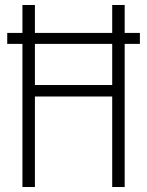

<svg xmlns="http://www.w3.org/2000/svg" viewBox="-20 -750 590 770"><path d="M9 -574V-618H541V-574ZM70 0V-730H120V-409H430V-730H480V0H430V-363H120V0Z"/></svg>

Font: M PLUS Code Latin SemiExpanded Light
Style: Regular
Weight: 300
Width: 6
Designer: Coji Morishita
Foundry: UNDERFOREST DESIGN
Version: Version 1.002; ttfautohint (v1.8.3)